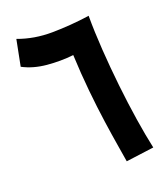

<svg xmlns="http://www.w3.org/2000/svg" viewBox="-130 -781 761 881"><g transform="rotate(-20 250.0 -340.5)"><path d="M337 10Q333 -16 324 -69.5Q315 -123 304.5 -196Q294 -269 285.5 -354.5Q277 -440 273 -532Q210 -525 144.5 -531Q79 -537 28 -564L53 -691Q131 -662 219.5 -663Q308 -664 400 -677L401 -678V-676Q401 -600 407 -510.5Q413 -421 423 -329.5Q433 -238 446 -155Q459 -72 473 -8Z"/></g></svg>

Font: Noto Sans Arabic Cond
Style: Bold
Weight: 700
Width: 3
Designer: Monotype Design Team, Nadine Chahine, Nizar Qandah and Khaled Hosny
Foundry: Monotype Imaging Inc.
Version: Version 2.012; ttfautohint (v1.8.4.7-5d5b)